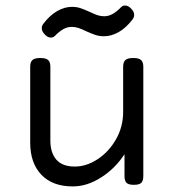

<svg xmlns="http://www.w3.org/2000/svg" viewBox="-20 -667 640 698"><path d="M305.7 -624Q322.8 -615.7 334.5 -611.8Q346.2 -607.9 358.9 -607.9Q374.5 -607.9 389.4 -616.2Q404.3 -624.5 420.4 -641.1Q426.3 -647 434.6 -647Q446.8 -647 457.5 -634.8Q467.8 -624 467.8 -612.8Q467.8 -603.5 460.9 -595.2Q437.5 -564.9 410.9 -550Q384.3 -535.2 358.4 -535.2Q341.3 -535.2 327.4 -539.8Q313.5 -544.4 293.9 -553.2Q276.9 -561.5 265.1 -565.4Q253.4 -569.3 240.7 -569.3Q225.1 -569.3 210.2 -561Q195.3 -552.7 179.2 -536.1Q173.3 -530.3 165 -530.3Q152.8 -530.3 142.1 -542.5Q131.8 -553.2 131.8 -564.5Q131.8 -573.7 138.7 -582Q162.1 -612.3 188.7 -627.2Q215.3 -642.1 241.2 -642.1Q258.3 -642.1 272.2 -637.5Q286.1 -632.8 305.7 -624ZM501 -424.3V-26.9Q501 -9.8 493.7 -2.4Q486.3 4.9 467.3 4.9H466.3Q447.3 4.9 439.9 -2.4Q432.6 -9.8 432.6 -26.9V-106.4Q399.4 -55.2 348.1 -22.2Q296.9 10.7 244.6 10.7Q170.9 10.7 130.4 -31.7Q89.8 -74.2 89.8 -148.4V-424.3Q89.8 -441.4 97.9 -448.7Q106 -456.1 126 -456.1H127Q147 -456.1 155 -448.7Q163.1 -441.4 163.1 -424.3V-155.8Q163.1 -111.8 184.8 -86.7Q206.5 -61.5 252 -61.5Q293.9 -61.5 334.7 -88.1Q375.5 -114.7 401.6 -160.4Q427.7 -206.1 427.7 -259.8V-424.3Q427.7 -441.4 435.8 -448.7Q443.8 -456.1 463.9 -456.1H464.8Q484.9 -456.1 492.9 -448.7Q501 -441.4 501 -424.3Z"/></svg>

Font: Courier Prime Sans
Style: Regular
Weight: 400
Designer: Alan Dague-Greene
Foundry: Quote-Unquote Apps
Version: Version 3.020